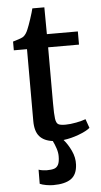

<svg xmlns="http://www.w3.org/2000/svg" viewBox="-62 -735 531 1013"><g transform="rotate(-5 203.5 -228.0)"><path d="M252.9 8.8Q274.9 33.7 292 70.1Q309.1 106.4 307.1 143.6Q304.7 196.3 272.7 218.8Q240.7 241.2 178.2 241.2H177.7Q160.6 241.2 140.4 237.5Q120.1 233.9 107.4 228L107.9 153.3Q117.2 156.7 129.9 158.4Q142.6 160.2 149.9 160.2H150.4Q175.8 160.2 190.2 155.5Q204.6 150.9 212.2 136Q219.7 121.1 219.7 91.3Q219.7 71.8 212.4 49.8Q205.1 27.8 195.8 9.3Q149.4 3.4 126 -23.4Q102.5 -50.3 102.5 -105V-485.4H32.7V-531.7Q46.4 -535.2 64.2 -541.5Q82 -547.9 87.4 -551.3Q103.5 -563 113.8 -589.4Q121.1 -606 133.1 -642.3Q145 -678.7 149.4 -697.3H212.9L213.9 -555.2H377.9V-485.4H214.4V-189.9Q214.4 -130.4 217.8 -107.2Q221.2 -84 231.7 -77.4Q242.2 -70.8 270 -70.8H270.5Q295.9 -70.8 327.9 -77.1Q359.9 -83.5 377.4 -90.3H377.9L394.5 -43Q375.5 -26.9 334.2 -11.5Q293 3.9 252.9 8.8Z"/></g></svg>

Font: Merriweather
Style: Regular
Weight: 400
Designer: Eben Sorkin
Foundry: Eben Sorkin
Version: Version 1.584; ttfautohint (v1.6)